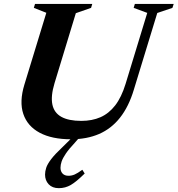

<svg xmlns="http://www.w3.org/2000/svg" viewBox="-20 -695 903 976"><path d="M257 -271.5Q237.5 -206.5 246.2 -164Q255 -121.5 292 -101Q329 -80.5 393.5 -80.5Q448 -80.5 490.8 -99.2Q533.5 -118 565.5 -159.2Q597.5 -200.5 618.5 -269L728.5 -629.5L659.5 -655L665.5 -675H863L856.5 -655L779.5 -629L660.5 -239.5Q634.5 -153 590.2 -97Q546 -41 483.8 -14Q421.5 13 341 13Q244 13 181.8 -20.2Q119.5 -53.5 98.5 -115.8Q77.5 -178 104 -265L215.5 -630L152 -655L158 -675H449L443 -655L365.5 -628ZM287.5 158Q287.5 176 298 187.2Q308.5 198.5 328.5 198.5Q344.5 198.5 359.5 192Q374.5 185.5 398.5 168L410.5 187Q368 229 340 245.2Q312 261.5 279 261.5Q246 261.5 227.5 241.8Q209 222 209 192.5Q209 176.5 214.8 158.2Q220.5 140 240 114.2Q259.5 88.5 300 50.5L377 -25.5H409.5L360 31Q330 63 314.5 86Q299 109 293.2 126Q287.5 143 287.5 158Z"/></svg>

Font: Newsreader 24pt
Style: Bold Italic
Weight: 700
Italic angle: -17°
Designer: Hugues Gentile
Foundry: Production Type
Version: Version 1.003